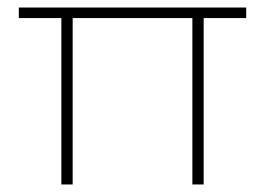

<svg xmlns="http://www.w3.org/2000/svg" viewBox="-20 -490 704 510"><path d="M521 0V-442H634V-470H30V-442H143V0H173V-442H491V0Z"/></svg>

Font: Gantari Thin
Style: Regular
Weight: 250
Designer: Anugrah Pasau
Foundry: Lafontype
Version: Version 1.000